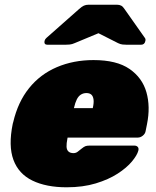

<svg xmlns="http://www.w3.org/2000/svg" viewBox="-20 -785 661 815"><path d="M263 10Q176 10 117.5 -18.5Q59 -47 37 -106.5Q15 -166 34 -259Q35 -261 35 -263Q35 -265 36 -266Q56 -352 103.5 -411Q151 -470 221.5 -500Q292 -530 377 -530Q475 -530 529.5 -492.5Q584 -455 601.5 -393.5Q619 -332 604 -258L598 -228Q596 -217 586 -209Q576 -201 565 -201H267Q267 -200 266.5 -199Q266 -198 266 -196Q262 -176 262.5 -162.5Q263 -149 270.5 -142Q278 -135 292 -135Q298 -135 303 -137Q308 -139 313 -143.5Q318 -148 325 -153Q336 -162 342.5 -164.5Q349 -167 361 -167H550Q560 -167 565 -161Q570 -155 567 -145Q562 -126 540 -99.5Q518 -73 479.5 -48Q441 -23 386.5 -6.5Q332 10 263 10ZM294 -326H374V-327Q379 -349 377 -363Q375 -377 367.5 -383.5Q360 -390 347 -390Q334 -390 323.5 -383.5Q313 -377 306 -363Q299 -349 294 -327ZM182 -595Q166 -595 169 -611Q171 -619 177 -624L315 -746Q327 -757 336 -761Q345 -765 356 -765H476Q487 -765 494.5 -761Q502 -757 509 -746L595 -624Q599 -619 597 -611Q594 -595 578 -595H520Q510 -595 500.5 -596Q491 -597 481 -602L398 -644L297 -602Q286 -597 276 -596Q266 -595 256 -595Z"/></svg>

Font: Rubik Light Black
Style: Italic
Weight: 900
Italic angle: -12°
Version: Version 2.104